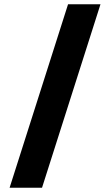

<svg xmlns="http://www.w3.org/2000/svg" viewBox="-20 -760 516 900"><path d="M299 -740H451L177 120H25Z"/></svg>

Font: Encode Sans Wide
Style: Bold
Weight: 700
Designer: Pablo Impallari, Andres Torresi
Foundry: Pablo Impallari, Andres Torresi
Version: Version 1.000; ttfautohint (v1.00) -l 8 -r 50 -G 200 -x 14 -